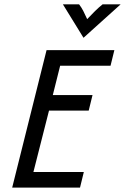

<svg xmlns="http://www.w3.org/2000/svg" viewBox="-20 -853 568 873"><path d="M35.4 0 191.7 -625H500L482.6 -554.2H253.5L220.1 -420.8H400.7L383.3 -350H202.8L131.9 -70.8H361.1L343.8 0ZM359.7 -681.2 266 -833.3H339.6Q350.7 -818.8 358.7 -803.1Q366.7 -787.5 376.4 -766Q396.5 -787.5 412.5 -803.1Q428.5 -818.8 446.5 -833.3H528.5Z"/></svg>

Font: Afacad
Style: Italic
Weight: 400
Italic angle: -14°
Designer: Kristian Moeller
Foundry: Dicotype
Version: Version 1.000